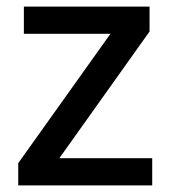

<svg xmlns="http://www.w3.org/2000/svg" viewBox="-20 -559 515 579"><path d="M439 0V-82H159L431 -464V-539H52V-457H313L35 -67V0Z"/></svg>

Font: Noto Sans Bassa Vah Medium
Style: Regular
Weight: 500
Designer: Monotype Design Team
Foundry: Monotype Imaging Inc.
Version: Version 2.002